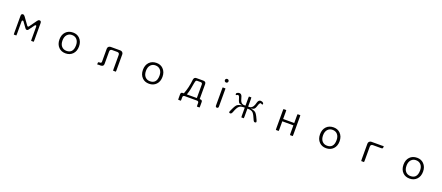

<svg xmlns="http://www.w3.org/2000/svg" viewBox="143 -2447 9956 4323"><g transform="rotate(20 5121.5 -285.0)"><path d="M738.3 11.2Q740.7 1 740.7 -26.4V-436.5Q740.7 -465.8 728 -478.5Q717.8 -488.8 697.3 -488.8Q670.4 -488.8 649.9 -459L520 -278.3Q516.6 -273.4 513.7 -271.5Q508.3 -267.1 499 -267.1Q492.2 -267.1 487.3 -270L483.4 -272.9Q481 -275.9 478 -280.3L349.1 -459Q327.6 -488.8 301.8 -488.8Q281.7 -488.8 272 -478.5Q259.3 -466.3 259.3 -436.5V-26.4Q259.3 1 261.7 11.2H322.3Q324.7 1 324.7 -26.4V-326.2Q324.7 -342.3 331.1 -348.6Q336.4 -354 345.7 -354Q355 -354 360.8 -348.6Q363.8 -345.2 367.2 -339.4L464.4 -206.1Q478 -187 499.5 -187Q521 -187 534.7 -206.1L631.8 -339.4Q637.2 -348.1 641.8 -351.1Q646.5 -354 653.3 -354Q664.6 -354 669.9 -346.2Q674.3 -340.3 674.3 -326.2V-26.4Q674.3 1 676.8 11.2Z M1497.1 -428.2Q1573.2 -428.2 1617.4 -377.7Q1661.6 -327.1 1661.6 -241.2Q1661.6 -137.7 1613.8 -89.8Q1573.2 -49.3 1500 -49.3Q1427.2 -49.3 1381.8 -99.6Q1337.4 -149.4 1337.4 -239.3Q1337.4 -326.2 1381.3 -377L1389.2 -385.3Q1432.1 -428.2 1497.1 -428.2ZM1503.9 -488.8Q1395 -488.8 1330.1 -420.4Q1265.1 -351.6 1265.1 -238.8Q1265.1 -121.1 1335 -51.8Q1397.5 11.2 1499 11.2Q1603 11.2 1668.5 -56.9Q1733.9 -125 1733.9 -239.3Q1733.9 -355.5 1663.1 -426.3Q1600.6 -488.8 1503.9 -488.8Z M2707 11.2Q2709.5 0.5 2709.5 -27.3V-407.2Q2709.5 -434.1 2689 -454.1Q2668.5 -474.1 2639.6 -474.1H2408.2Q2380.9 -474.1 2359.4 -457Q2337.4 -437.5 2337.4 -407.2V-92.8Q2337.4 -77.6 2328.4 -68.6Q2319.3 -59.6 2302.2 -59.1H2301.8H2285.2Q2269.5 -59.1 2262.9 -52.5Q2256.3 -45.9 2256.3 -30.8V1.5Q2269.5 -2.4 2286.1 -2.4H2335Q2374.5 -2.4 2392.6 -20.5Q2408.7 -36.6 2408.7 -68.4V-366.2V-366.7Q2409.2 -391.1 2422.6 -404.5Q2436 -418 2459.5 -418.5H2460H2586.9H2587.4Q2610.8 -418 2624.3 -404.5Q2637.7 -391.1 2638.2 -366.7V-366.2V-27.3Q2638.2 0.5 2640.6 11.2Z M3497.1 -428.2Q3573.2 -428.2 3617.4 -377.7Q3661.6 -327.1 3661.6 -241.2Q3661.6 -137.7 3613.8 -89.8Q3573.2 -49.3 3500 -49.3Q3427.2 -49.3 3381.8 -99.6Q3337.4 -149.4 3337.4 -239.3Q3337.4 -326.2 3381.3 -377L3389.2 -385.3Q3432.1 -428.2 3497.1 -428.2ZM3503.9 -488.8Q3395 -488.8 3330.1 -420.4Q3265.1 -351.6 3265.1 -238.8Q3265.1 -121.1 3335 -51.8Q3397.5 11.2 3499 11.2Q3603 11.2 3668.5 -56.9Q3733.9 -125 3733.9 -239.3Q3733.9 -355.5 3663.1 -426.3Q3600.6 -488.8 3503.9 -488.8Z M4623.5 -55.2H4383.8L4388.7 -68.8Q4427.2 -178.2 4449.7 -343.3Q4458.5 -406.7 4480.5 -418.9Q4485.8 -421.9 4491.7 -422.4H4492.2H4583H4583.5Q4602.1 -421.9 4612.5 -411.4Q4623 -400.9 4623.5 -382.3V-381.8ZM4753.9 124.5Q4756.3 114.7 4756.3 89.8V-4.9V-5.4Q4756.3 -6.8 4756.3 -8.3Q4756.3 -30.8 4745.1 -42Q4731.9 -55.2 4702.1 -55.2H4691.9V-411.1Q4691.9 -442.4 4676.3 -458Q4660.6 -473.6 4626 -474.1H4461.9Q4432.6 -474.1 4416.5 -458Q4401.9 -443.4 4397 -414.6Q4377 -216.3 4314.9 -61.5L4312.5 -55.2H4290Q4263.7 -55.2 4251.7 -43.2Q4239.7 -31.2 4239.7 -6.8Q4239.7 -5.9 4239.7 -4.9V89.8Q4239.7 114.7 4242.2 124.5H4305.7Q4308.1 114.7 4308.1 89.8V39.1V38.6Q4308.6 19.5 4319.3 8.8Q4330.1 -2 4349.1 -2.4H4349.6H4647.5H4647.9Q4666.5 -2 4677.2 8.8Q4688 19.5 4688 39.1V89.8Q4688 114.7 4690.4 124.5Z M5088.4 -480Q5086.4 -473.6 5086.4 -458V-39.1Q5086.4 -24.9 5096.7 -14.6Q5106.9 -4.4 5121.1 -4.4Q5135.7 -4.4 5146.2 -14.9Q5156.7 -25.4 5156.7 -39.1V-458Q5156.7 -472.2 5154.8 -480ZM5119.1 -608.9H5125Q5141.1 -608.9 5153.3 -621.1Q5165.5 -633.3 5165.5 -649.4V-653.3Q5165.5 -669.4 5153.3 -681.6Q5141.1 -693.8 5125 -693.8H5119.1Q5103 -693.8 5090.8 -681.6Q5078.6 -669.4 5078.6 -653.3V-649.4Q5078.6 -633.3 5090.8 -621.1Q5103 -608.9 5119.1 -608.9Z M5713.9 -488.8Q5711.4 -477.5 5711.4 -448.2V-270H5697.8Q5689.9 -269 5685.3 -269Q5680.7 -269 5675 -269.3Q5669.4 -269.5 5660.9 -271.2Q5652.3 -272.9 5644.5 -275.9Q5624.5 -283.2 5610.8 -296.9Q5581.1 -326.2 5561.5 -410.2Q5546.9 -470.7 5512.7 -484.4Q5502.4 -488.8 5487.1 -488.8Q5471.7 -488.8 5457 -483.9Q5442.4 -479 5430.2 -469.7L5426.8 -466.3Q5416.5 -456.1 5416.5 -443.4Q5416.5 -423.8 5425.8 -420.4Q5427.7 -419.4 5431.2 -419.4Q5435.5 -420.9 5442.4 -425.3Q5460 -437 5471.7 -437Q5500 -437 5513.7 -385.3Q5536.6 -302.2 5557.6 -276.4Q5567.4 -266.1 5593.3 -259.8L5635.7 -250L5593.3 -240.2Q5535.2 -226.1 5508.8 -194.8Q5481.4 -161.6 5451.7 -96.2L5432.1 -52.7Q5417.5 -25.9 5417.5 -11.7Q5417.5 -0.5 5422.9 4.9Q5430.2 12.2 5449.2 12.2Q5478 12.2 5498 -44.4Q5539.1 -159.7 5584.5 -193.8Q5618.7 -221.2 5701.2 -221.2H5711.4V-29.3Q5711.4 0 5713.9 11.2H5772.5Q5774.9 0 5774.9 -29.3V-221.2H5785.2Q5878.9 -221.2 5915 -177.7Q5949.2 -137.2 5992.7 -31.2Q6002 -8.8 6012.5 1.7Q6022.9 12.2 6036.1 12.2Q6059.1 12.2 6065.4 1Q6067.9 -3.9 6067.9 -11.7Q6067.9 -25.9 6054.2 -55.2L6018.1 -130.4Q5991.7 -180.7 5967.8 -204.3Q5943.8 -228 5892.1 -240.2L5843.8 -251L5892.6 -260.3Q5934.6 -267.6 5956.1 -332Q5968.3 -374.5 5978.5 -397.2Q5988.8 -419.9 5997.3 -428.5Q6005.9 -437 6014.6 -437Q6019 -437 6023.4 -435.5Q6027.8 -433.6 6033.2 -430.7Q6038.6 -427.7 6043.9 -425.3Q6052.7 -420.9 6054.7 -420.4Q6061 -420.4 6064 -423.3Q6068.8 -428.7 6068.8 -443.4Q6068.8 -457.5 6059.6 -465.8Q6033.2 -488.8 5998 -488.8Q5962.4 -488.8 5941.9 -456.1Q5930.7 -438 5923.8 -410.6Q5896 -296.9 5832.5 -274.4Q5816.9 -269 5800.3 -269Q5793.9 -269 5787.6 -270H5774.9V-448.2Q5774.9 -477.5 5772.5 -488.8Z M6878.9 -489.7Q6876.5 -478.5 6876.5 -449.2V-276.9H6610.8V-449.2Q6610.8 -478.5 6608.4 -489.7H6541Q6538.6 -478.5 6538.6 -449.2V-28.3Q6538.6 0.5 6541 11.2H6608.4Q6610.8 0.5 6610.8 -28.3V-221.2H6876.5V-28.3Q6876.5 0.5 6878.9 11.2H6945.3Q6947.8 0.5 6947.8 -28.3V-449.2Q6947.8 -478.5 6945.3 -489.7Z M7740.2 -428.2Q7816.4 -428.2 7860.6 -377.7Q7904.8 -327.1 7904.8 -241.2Q7904.8 -137.7 7856.9 -89.8Q7816.4 -49.3 7743.2 -49.3Q7670.4 -49.3 7625 -99.6Q7580.6 -149.4 7580.6 -239.3Q7580.6 -326.2 7624.5 -377L7632.3 -385.3Q7675.3 -428.2 7740.2 -428.2ZM7747.1 -488.8Q7638.2 -488.8 7573.2 -420.4Q7508.3 -351.6 7508.3 -238.8Q7508.3 -121.1 7578.1 -51.8Q7640.6 11.2 7742.2 11.2Q7846.2 11.2 7911.6 -56.9Q7977.1 -125 7977.1 -239.3Q7977.1 -355.5 7906.2 -426.3Q7843.8 -488.8 7747.1 -488.8Z M8948.7 -477.5Q8933.6 -474.1 8909.2 -474.1H8652.3Q8624 -474.1 8602.5 -452.6Q8583.5 -433.6 8583.5 -405.3V-30.3Q8583.5 0.5 8586.4 12.2H8653.8Q8656.7 0.5 8656.7 -30.3V-358.4Q8656.7 -385.7 8671.1 -400.1Q8685.5 -414.6 8712.9 -414.6H8909.2Q8932.6 -414.6 8941.9 -423.8Q8948.7 -430.7 8948.7 -444.3Z M9740.2 -428.2Q9816.4 -428.2 9860.6 -377.7Q9904.8 -327.1 9904.8 -241.2Q9904.8 -137.7 9856.9 -89.8Q9816.4 -49.3 9743.2 -49.3Q9670.4 -49.3 9625 -99.6Q9580.6 -149.4 9580.6 -239.3Q9580.6 -326.2 9624.5 -377L9632.3 -385.3Q9675.3 -428.2 9740.2 -428.2ZM9747.1 -488.8Q9638.2 -488.8 9573.2 -420.4Q9508.3 -351.6 9508.3 -238.8Q9508.3 -121.1 9578.1 -51.8Q9640.6 11.2 9742.2 11.2Q9846.2 11.2 9911.6 -56.9Q9977.1 -125 9977.1 -239.3Q9977.1 -355.5 9906.2 -426.3Q9843.8 -488.8 9747.1 -488.8Z"/></g></svg>

Font: YuPearl-ExtraLight
Style: ExtraLight
Weight: 200
Designer: Max Yao
Foundry: Max-Everyday
Version: Version 1.011; ttfautohint (v1.8.3)